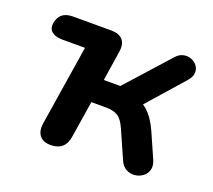

<svg xmlns="http://www.w3.org/2000/svg" viewBox="-93 -616 824 743"><g transform="rotate(20 319.5 -244.0)"><path d="M180 8Q149 8 134.5 -10.5Q120 -29 125 -61L177 -391H84Q55 -391 40 -403.5Q25 -416 29 -440Q38 -489 91 -489H250Q282 -489 297 -472Q312 -455 307 -423L288 -299H356L514 -475Q528 -491 545 -494.5Q562 -498 577.5 -492Q593 -486 602 -473.5Q611 -461 610 -444.5Q609 -428 594 -411L447 -244L414 -279Q451 -275 479 -249.5Q507 -224 528 -177L573 -75Q583 -52 578 -34.5Q573 -17 558.5 -6.5Q544 4 526 6Q508 8 491 -1Q474 -10 465 -31L415 -144Q400 -179 381.5 -190.5Q363 -202 333 -202H272L248 -50Q239 8 180 8Z"/></g></svg>

Font: Nunito Variable Extra Light
Style: Italic
Weight: 200
Italic angle: -9°
Designer: Vernon Adams
Foundry: Vernon Adams
Version: Version 3.602